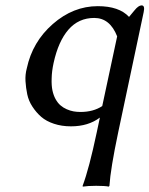

<svg xmlns="http://www.w3.org/2000/svg" viewBox="-20 -462 558 717"><path d="M417.5 -326.2Q390.6 -395 332 -395Q273.4 -395 235.4 -351.1Q197.8 -307.6 180.2 -227.1Q173.3 -195.3 172.9 -169.4Q171.9 -143.1 175.8 -124.5Q179.7 -106 187.7 -91.6Q195.8 -77.1 206.1 -68.4Q216.3 -59.6 229.2 -54Q242.2 -48.3 254.6 -46.1Q267.1 -43.9 280.3 -43.9Q328.6 -43.9 361.8 -65.9ZM341.3 32.2 353 -22.9Q309.6 9.8 245.1 9.8Q210.4 9.8 181.6 0.2Q152.8 -9.3 134 -25.6Q115.2 -42 101.1 -63.7Q86.9 -85.4 81.8 -109.6Q76.7 -133.8 75.2 -158.7Q73.7 -183.6 80.1 -207Q101.1 -305.7 177.2 -372.3Q253.4 -439 345.2 -439Q424.8 -439 461.9 -398.9L481.9 -422.9Q497.1 -441.9 508.8 -441.9Q522 -441.9 516.6 -417L421.4 32.2Q392.6 168.9 388.7 231.9L386.2 234.9Q373 231.9 338.9 231.9Q323.2 231.9 310.8 232.7Q298.3 233.4 293.9 234.4L289.1 234.9L288.6 231.9Q313 166.5 341.3 32.2Z"/></svg>

Font: Linux Biolinum G
Style: Italic
Weight: 400
Italic angle: -12°
Designer: Philipp H. Poll
Foundry: Philipp H. Poll
Version: Version 0.5.1